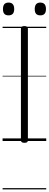

<svg xmlns="http://www.w3.org/2000/svg" viewBox="-20 -1092 378 1487"><path d="M169 14Q155 14 148.5 9Q142 4 142 -5V-871Q142 -881 148.5 -885.5Q155 -890 169 -890Q182 -890 189 -885.5Q196 -881 196 -871V-5Q196 4 190 9Q184 14 169 14ZM46 -973Q24 -973 13.5 -985Q3 -997 3 -1021Q3 -1047 13.5 -1059.5Q24 -1072 46 -1072Q68 -1072 79 -1059.5Q90 -1047 90 -1022Q90 -997 79 -985Q68 -973 46 -973ZM293 -973Q270 -973 259.5 -985Q249 -997 249 -1021Q249 -1047 260 -1059.5Q271 -1072 292 -1072Q314 -1072 325 -1059.5Q336 -1047 336 -1022Q336 -997 325 -985Q314 -973 293 -973ZM0 365H338V375H0ZM0 -20H338V0H0ZM0 -505H338V-500H0ZM0 -885H338V-875H0Z"/></svg>

Font: Playwrite AT Guides
Style: Regular
Weight: 400
Designer: Veronika Burian, José Scaglione
Foundry: TypeTogether
Version: Version 1.003